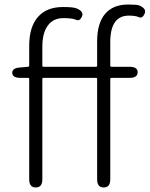

<svg xmlns="http://www.w3.org/2000/svg" viewBox="-20 -828 661 848"><path d="M138 0Q109 0 109 -36V-479Q109 -484 104 -484H71Q35 -484 34 -506Q34 -528 69 -530L103 -533Q109 -533 109 -539V-626Q109 -709 147.5 -753Q186 -797 258 -797Q304 -797 318 -791Q352 -777 342 -755Q332 -733 316 -740.5Q300 -748 260 -748Q215 -748 191 -715Q167 -682 167 -622V-538Q167 -533 172 -533H404Q409 -533 409 -538V-645Q409 -725 444 -766.5Q479 -808 546 -808Q584 -808 595 -804Q628 -790 619 -768Q609 -745 594 -752Q579 -759 549 -759Q467 -759 467 -642V-538Q467 -533 472 -533H552Q588 -533 588 -509Q588 -484 552 -484H472Q467 -484 467 -479V-36Q467 0 438 0Q409 0 409 -36V-479Q409 -484 404 -484H172Q167 -484 167 -479V-36Q167 0 138 0Z"/></svg>

Font: Resource Han Rounded JP Light
Style: Regular
Weight: 300
Designer: Cyano Hao (round all glyphs); Ryoko NISHIZUKA 西塚涼子 (kana, bopomofo & ideographs); Paul D. Hunt (Latin, Greek & Cyrillic)
Foundry: Cyano Hao
Version: 0.990